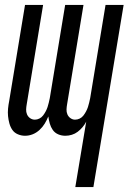

<svg xmlns="http://www.w3.org/2000/svg" viewBox="-20 -540 540 775"><path d="M284 215 328 -49Q322 -37 313 -26.5Q304 -16 293.5 -8Q283 0 270 4Q257 8 244 8Q228 8 214.5 2Q201 -4 193 -15.5Q185 -27 181 -41Q177 -55 175 -70Q169 -55 160.5 -41Q152 -27 139.5 -15.5Q127 -4 112 2Q97 8 81 8Q66 8 52 2Q38 -4 30 -15.5Q22 -27 18 -41.5Q14 -56 12.5 -71Q11 -86 12.5 -101.5Q14 -117 17 -132L81 -520H154L88 -120Q86 -109 85.5 -98.5Q85 -88 89 -78.5Q93 -69 101.5 -63Q110 -57 121 -57Q130 -57 139 -61.5Q148 -66 154 -74Q160 -82 164.5 -90.5Q169 -99 172 -108Q175 -117 177 -126Q179 -135 181 -144L243 -520H317L251 -120Q249 -109 248.5 -98.5Q248 -88 252 -78.5Q256 -69 264.5 -63Q273 -57 283 -57Q293 -57 302 -61.5Q311 -66 317 -74Q323 -82 327.5 -90.5Q332 -99 335 -108Q338 -117 340 -126Q342 -135 344 -144L406 -520H479L357 215Z"/></svg>

Font: Iosevka Term Curly Oblique
Style: Regular
Weight: 400
Italic angle: -9°
Designer: Belleve Invis
Foundry: Belleve Invis
Version: Version 32.3.0